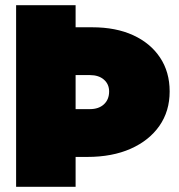

<svg xmlns="http://www.w3.org/2000/svg" viewBox="-20 -719 690 739"><path d="M206 -115V-299H326Q360 -299 380 -317.5Q400 -336 400 -367Q400 -395 380 -412.5Q360 -430 326 -430H206V-614H335Q426 -614 492.5 -583.5Q559 -553 596 -497.5Q633 -442 633 -367Q633 -291 593.5 -234.5Q554 -178 483 -146.5Q412 -115 316 -115ZM42 0V-699H271V0Z"/></svg>

Font: Azeret Mono Thin Black
Style: Regular
Weight: 900
Version: Version 1.002